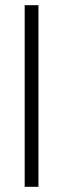

<svg xmlns="http://www.w3.org/2000/svg" viewBox="-20 -719 244 739"><path d="M75 -699H128V0H75Z"/></svg>

Font: Prompt ExtraLight
Style: Regular
Weight: 275
Designer: Katatrad Team
Foundry: CadsonDemak
Version: Version 1.001